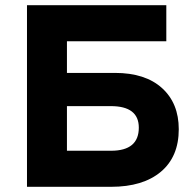

<svg xmlns="http://www.w3.org/2000/svg" viewBox="-20 -720 752 740"><path d="M238 -561V-439H423Q540 -439 604.5 -380.5Q669 -322 669 -222Q669 -116 600 -58Q531 0 408 0H84V-700H621V-561ZM407 -311H238V-139H408Q515 -139 515 -228Q515 -311 407 -311Z"/></svg>

Font: Quicksand
Style: Bold
Weight: 700
Version: Version 3.000